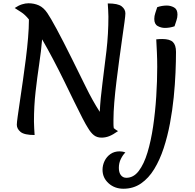

<svg xmlns="http://www.w3.org/2000/svg" viewBox="-20 -822 1192 1176"><path d="M83 -58Q83 -71 88.5 -110Q94 -149 102.5 -206.5Q111 -264 120.5 -330Q130 -396 138.5 -463.5Q147 -531 152 -591.5Q157 -652 157 -695Q157 -700 157 -703Q133 -733 109 -748Q85 -763 70 -773Q94 -789 115 -795.5Q136 -802 154 -802Q189 -802 218 -789Q247 -776 270 -742Q288 -716 326.5 -645Q365 -574 421 -461Q463 -377 505 -291Q547 -205 591 -137Q595 -217 607.5 -312Q620 -407 632 -510.5Q644 -614 644 -720Q644 -740 642.5 -761Q641 -782 640 -801Q703 -801 725.5 -783Q748 -765 748 -740Q748 -727 742.5 -686.5Q737 -646 728.5 -587.5Q720 -529 711 -461Q702 -393 693.5 -324.5Q685 -256 680 -195Q675 -134 675 -90Q675 -76 675 -62.5Q675 -49 677 -37Q690 -26 703 -19Q672 3 649 12Q626 21 602 21Q574 21 555 6Q536 -9 519 -38Q507 -56 485 -98.5Q463 -141 434.5 -199.5Q406 -258 373.5 -324.5Q341 -391 306 -457.5Q271 -524 238 -581Q232 -509 220 -429Q208 -349 198 -261Q188 -173 188 -78Q188 -57 189.5 -36Q191 -15 192 5Q129 5 106 -14Q83 -33 83 -58ZM736 334Q682 334 645 300.5Q608 267 608 218Q608 190 620.5 164Q633 138 656.5 121.5Q680 105 713 105Q720 105 729.5 106.5Q739 108 748 112Q733 126 720.5 151Q708 176 708 206Q708 235 720.5 251Q733 267 754 267Q798 267 830 225Q862 183 883.5 111.5Q905 40 918 -48.5Q931 -137 937 -231.5Q943 -326 943 -412Q943 -459 941 -501.5Q939 -544 937 -581Q944 -582 955 -582.5Q966 -583 974 -583Q1020 -583 1039 -564.5Q1058 -546 1058 -504Q1058 -449 1055 -377Q1052 -305 1044 -225.5Q1036 -146 1021 -66Q1006 14 982.5 85.5Q959 157 925 213Q891 269 844 301.5Q797 334 736 334ZM1049 -661Q1020 -651 990 -651Q967 -651 946 -662.5Q925 -674 925 -706Q925 -724 931 -741.5Q937 -759 943 -778Q972 -788 1002 -788Q1025 -788 1046 -776.5Q1067 -765 1067 -733Q1067 -715 1061 -697.5Q1055 -680 1049 -661Z"/></svg>

Font: Merienda Medium
Style: Regular
Weight: 500
Designer: Eduardo Rodriguez Tunni
Foundry: Eduardo Rodriguez Tunni
Version: Version 2.001; ttfautohint (v1.8.4.7-5d5b)